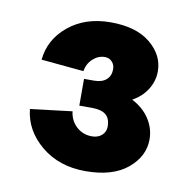

<svg xmlns="http://www.w3.org/2000/svg" viewBox="-55 -770 507 511"><g transform="rotate(10 198.5 -514.0)"><path d="M161.1 -554.2H188Q209.5 -554.2 221.2 -564.5Q232.9 -574.7 232.9 -592.8Q232.9 -605 225.3 -613Q217.8 -621.1 206.1 -621.1Q188 -621.1 173.6 -607.9Q159.2 -594.7 155.8 -574.2L41 -585Q46.4 -640.6 91.8 -677.7Q137.2 -714.8 205.1 -714.8Q274.9 -714.8 313 -683.1Q351.1 -651.4 351.1 -607.9Q351.1 -582 336.9 -559.1Q322.8 -536.1 296.9 -522Q327.6 -506.3 344.2 -480.7Q360.8 -455.1 360.8 -425.8Q360.8 -379.9 320.6 -346.4Q280.3 -313 207 -313Q135.7 -313 87.4 -353Q39.1 -393.1 33.2 -450.2L146 -463.9Q148.9 -439 166.3 -423.1Q183.6 -407.2 208 -407.2Q224.6 -407.2 234.9 -416.5Q245.1 -425.8 245.1 -439.9Q245.1 -461.9 232.9 -471.9Q220.7 -481.9 194.8 -481.9H161.1Z"/></g></svg>

Font: LT Superior
Style: Bold
Weight: 400
Designer: Daniel Lyons
Foundry: LyonsType
Version: Version 1.000